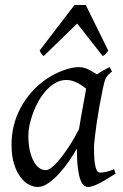

<svg xmlns="http://www.w3.org/2000/svg" viewBox="-20 -724 490 764"><path d="M294.4 -210.4Q297.9 -232.4 302 -256.1Q306.2 -279.8 310.3 -301.8Q314.5 -323.7 317.6 -342Q320.8 -360.4 322.8 -371.1Q315.4 -377 306.6 -383.1Q297.9 -389.2 287.8 -394.3Q277.8 -399.4 266.8 -402.6Q255.9 -405.8 244.1 -405.8Q221.7 -405.8 201.9 -394.8Q182.1 -383.8 165.3 -365.7Q148.4 -347.7 135 -324.5Q121.6 -301.3 112.3 -276.6Q103 -252 97.9 -228Q92.8 -204.1 92.8 -185.1Q92.8 -153.3 98.1 -127.9Q103.5 -102.5 112.8 -84.5Q122.1 -66.4 134.8 -56.6Q147.5 -46.9 162.1 -46.9Q173.8 -46.9 190.7 -61.8Q207.5 -76.7 225.8 -100.3Q244.1 -124 262.2 -153.1Q280.3 -182.1 294.4 -210.4ZM439.9 -33.2Q397.5 -5.4 371.3 7.3Q345.2 20 331.1 20Q322.3 20 314.2 13.9Q306.2 7.8 299.8 -9Q293.5 -25.9 289.8 -55.7Q286.1 -85.4 286.1 -132.8Q273.4 -110.4 255.1 -83.7Q236.8 -57.1 215.8 -33.9Q194.8 -10.7 172.6 4.6Q150.4 20 129.9 20Q113.8 20 95.5 10.7Q77.1 1.5 61.8 -18.8Q46.4 -39.1 36.1 -71Q25.9 -103 25.9 -148.9Q25.9 -187.5 34.9 -224.4Q43.9 -261.2 62 -294.9Q80.1 -328.6 106.2 -358.2Q132.3 -387.7 167 -411.1Q180.2 -419.9 196 -428.2Q211.9 -436.5 228.8 -442.9Q245.6 -449.2 262.2 -453.1Q278.8 -457 293.9 -457Q304.2 -457 314 -454.3Q323.7 -451.7 332.8 -447.3Q341.8 -442.9 350.1 -437.7Q358.4 -432.6 365.7 -427.7Q377 -436 389.6 -443.1Q402.3 -450.2 416 -457L425.8 -439.9Q417.5 -433.1 412.1 -427.7Q406.7 -422.4 402.6 -415.3Q398.4 -408.2 395.5 -397.9Q392.6 -387.7 389.2 -371.1Q381.8 -335.9 375.2 -299.1Q368.7 -262.2 364 -229.5Q359.4 -196.8 356.7 -171.9Q354 -147 354 -136.2Q354 -108.4 355.7 -89.4Q357.4 -70.3 360.4 -58.8Q363.3 -47.4 367.7 -42.2Q372.1 -37.1 377.9 -37.1Q387.7 -37.1 401.1 -39.8Q414.6 -42.5 434.1 -50.8ZM410.6 -522.9Q403.8 -513.2 400.1 -508.8Q396.5 -504.4 388.7 -501L287.1 -630.4L153.8 -501Q149.4 -503.9 146 -508.5Q142.6 -513.2 137.7 -522.9L276.4 -704.1H321.3Z"/></svg>

Font: Gentium Plus Am
Style: Italic
Weight: 400
Italic angle: -8°
Designer: J. Victor Gaultney, Annie Olsen, Iska Routamaa, Becca Hirsbrunner
Foundry: SIL International
Version: Version 5.000